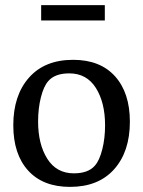

<svg xmlns="http://www.w3.org/2000/svg" viewBox="-20 -722 560 751"><path d="M32 -232Q32 -349 93.5 -418.5Q155 -488 266 -488Q372 -488 430 -423.5Q488 -359 488 -246Q488 -129 426.5 -60Q365 9 254 9Q148 9 90 -55Q32 -119 32 -232ZM269 -44Q325 -44 351 -74Q369 -94 380 -137.5Q391 -181 391 -232Q391 -321 355 -378Q319 -435 251 -435Q195 -435 169 -405Q151 -385 140 -341.5Q129 -298 129 -247Q129 -158 165 -101Q201 -44 269 -44ZM141 -642V-702H390V-642Z"/></svg>

Font: Poly
Style: Regular
Weight: 400
Designer: Jos Nicols Silva Schwarzenberg
Foundry: Jose Nicolas Silva Schwarzenberg
Version: Version 1.001